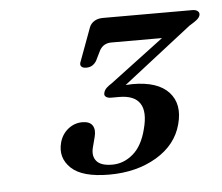

<svg xmlns="http://www.w3.org/2000/svg" viewBox="-36 -740 504 435"><g transform="rotate(-5 215.5 -522.5)"><path d="M237.5 -534.1 235.3 -542.2Q241.2 -543.7 250.2 -544.4Q259.1 -545.1 266.8 -545.1Q323.8 -545.1 348.8 -517.8Q373.7 -490.5 361.6 -445.6Q349.5 -399.5 304 -372.4Q258.4 -345.4 196.2 -345.4Q134.8 -345.4 109.7 -369.4Q84.7 -393.4 93.7 -427.3Q98.9 -446.3 113.2 -457.6Q127.6 -469 145.3 -469Q162.4 -469 168.6 -459.2Q174.8 -449.5 170.5 -433.2L164.3 -409.4Q159.6 -390.4 169.5 -378.8Q179.3 -367.3 205.1 -367.3Q230.9 -367.3 252.2 -385.4Q273.6 -403.5 283.1 -441.5Q293.4 -480 280.8 -499.3Q268.2 -518.7 233.6 -518.7H215.2Q207.6 -518.7 203.4 -522.1Q199.1 -525.6 201.4 -532.1Q203 -537.7 207.7 -542.1Q212.4 -546.5 219.6 -551L370.2 -664.4L366.3 -643.2H226.8Q209 -643.2 200.2 -628.2L188.6 -604.6Q184.5 -598.2 178.9 -594.7Q173.3 -591.3 165.3 -591.3Q157.3 -591.3 153.9 -595.4Q150.5 -599.5 154.1 -607.3L181.7 -682Q185 -690.3 193 -695.3Q201 -700.3 212.6 -700.3H416Q424.4 -700.3 428.6 -696.4Q432.8 -692.5 430.8 -686.5Q429.1 -681.5 423.2 -676.8Q417.2 -672.1 406.4 -665.7Z"/></g></svg>

Font: Fraunces
Style: Italic
Weight: 900
Italic angle: -16°
Version: Version 1.000;[0bf87f6ff]